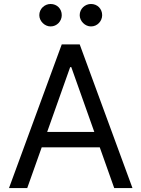

<svg xmlns="http://www.w3.org/2000/svg" viewBox="-20 -952 716 972"><path d="M25.6 0 292.6 -727.3H383.5L650.6 0H558.2L485.1 -206H191.1L117.9 0ZM457.4 -284.1 340.9 -612.2H335.2L218.8 -284.1ZM235.8 -818.2Q224.8 -818.2 214.5 -822.8Q204.2 -827.4 196.2 -835.4Q188.2 -843.4 183.6 -853.7Q179 -864 179 -875Q179 -887.4 183.6 -897.7Q188.2 -908 196.2 -915.7Q204.2 -923.3 214.5 -927.6Q224.8 -931.8 235.8 -931.8Q248.2 -931.8 258.5 -927.6Q268.8 -923.3 276.5 -915.7Q284.1 -908 288.4 -897.7Q292.6 -887.4 292.6 -875Q292.6 -864 288.4 -853.7Q284.1 -843.4 276.5 -835.4Q268.8 -827.4 258.5 -822.8Q248.2 -818.2 235.8 -818.2ZM440.3 -818.2Q429.3 -818.2 419 -822.8Q408.7 -827.4 400.7 -835.4Q392.8 -843.4 388.1 -853.7Q383.5 -864 383.5 -875Q383.5 -887.4 388.1 -897.7Q392.8 -908 400.7 -915.7Q408.7 -923.3 419 -927.6Q429.3 -931.8 440.3 -931.8Q452.8 -931.8 463.1 -927.6Q473.4 -923.3 481 -915.7Q488.6 -908 492.9 -897.7Q497.2 -887.4 497.2 -875Q497.2 -864 492.9 -853.7Q488.6 -843.4 481 -835.4Q473.4 -827.4 463.1 -822.8Q452.8 -818.2 440.3 -818.2Z"/></svg>

Font: Interop
Style: Regular
Weight: 400
Designer: Rasmus Andersson, Google, Jang Haemin
Foundry: jhaemin
Version: Version 1.008